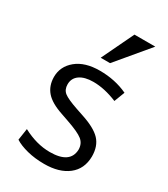

<svg xmlns="http://www.w3.org/2000/svg" viewBox="-198 -886 861 986"><g transform="rotate(30 232.5 -392.5)"><path d="M423.3 -795.9 264.6 -606.4H209L299.8 -795.9ZM229.5 11.2Q174.8 11.2 128.7 -0.5Q82.5 -12.2 53.7 -30.8L64 -99.6Q145.5 -56.2 224.1 -56.2Q343.3 -56.2 346.7 -140.1Q346.7 -175.8 321.3 -196.3Q295.9 -216.8 221.7 -242.2L181.2 -256.3Q110.8 -279.8 80.8 -314.5Q50.8 -349.1 50.3 -400.9Q50.3 -463.9 100.8 -505.4Q151.4 -546.9 239.3 -546.9Q330.1 -546.9 404.8 -511.7L380.9 -449.2Q305.2 -480.5 239.3 -480.5Q188 -480.5 158.9 -460.2Q129.9 -439.9 129.9 -403.3Q129.9 -372.1 150.9 -355.5Q171.9 -338.9 234.9 -317.4Q251 -311.5 275.4 -303.7Q356.4 -277.3 390.1 -241.5Q423.8 -205.6 423.8 -144.5Q422.9 -70.3 370.6 -29.5Q318.4 11.2 229.5 11.2Z"/></g></svg>

Font: Oxygen
Style: Regular
Weight: 400
Designer: Vernon Adams
Foundry: Vernon Adams
Version: Version Release 0.2.3 webfont; ttfautohint (v0.93.3-1d66) -l